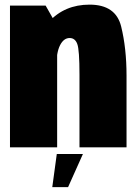

<svg xmlns="http://www.w3.org/2000/svg" viewBox="-20 -620 582 808"><path d="M22 0H220.5V-511L172 -596.5H22ZM314.5 0H512.5V-301.5Q512.5 -417 489.8 -508.8Q467 -600.5 357 -600.5Q252 -600.5 185.8 -528.2Q119.5 -456 119.5 -361L217 -338Q217 -398.5 232.5 -429.2Q248 -460 273 -460Q296 -460 305.2 -435Q314.5 -410 314.5 -306ZM200 167.5H266.5L329 28H219Z"/></svg>

Font: Anybody Condensed Black
Style: Regular
Weight: 900
Width: 3
Designer: Tyler Finck
Foundry: Etcetera Type Company
Version: Version 1.113;gftools[0.9.25]